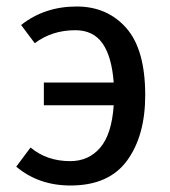

<svg xmlns="http://www.w3.org/2000/svg" viewBox="-20 -559 524 591"><path d="M197 12Q99 12 30 -46L74 -105Q124 -63 196 -63Q253 -63 288.5 -104.5Q324 -146 330 -235H115V-305H330Q324 -385 295.5 -425.5Q267 -466 212 -466Q140 -466 87 -426L45 -482Q117 -539 216 -539Q310 -539 368.5 -473Q427 -407 427 -266Q427 -141 371 -64.5Q315 12 197 12Z"/></svg>

Font: Trujillo
Style: Regular
Weight: 400
Designer: Fira Sans original fonts by bBox Type GmbH, Carrois Corporate GbR, & Edenspiekermann AG / Changes by Cristiano Sobral
Foundry: Fira Sans original fonts by bBox Type GmbH, Carrois Corporate GbR, & Edenspiekermann AG / Changes by Cristiano Sobral
Version: Version 4.301;October 17, 2021;FontCreator 14.0.0.2814 64-bi